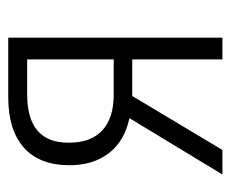

<svg xmlns="http://www.w3.org/2000/svg" viewBox="-68 -504 572 477"><g transform="rotate(-90 218.5 -266.0)"><path d="M23 0 163 -231Q106 -243 76 -282Q46 -321 46 -380Q46 -454 89.5 -493Q133 -532 215 -532H363V0H309V-224H218L84 0ZM221 -270H309V-485H222Q101 -485 102 -381Q102 -327 132.5 -298.5Q163 -270 221 -270Z"/></g></svg>

Font: Noto Sans Condensed Light
Style: Regular
Weight: 300
Width: 3
Designer: Monotype Design Team
Foundry: Monotype Imaging Inc.
Version: Version 2.013; ttfautohint (v1.8.4.7-5d5b)